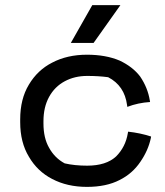

<svg xmlns="http://www.w3.org/2000/svg" viewBox="-20 -717 646 751"><path d="M184 -17Q126 -47 93 -104Q59 -160 59 -239V-250Q59 -330 93 -386Q127 -443 184 -472Q243 -503 320 -503Q394 -503 448 -480Q499 -456 528 -418Q558 -374 566 -324L567 -318Q520 -315 478 -299Q478 -302 477 -306Q467 -382 403 -415Q366 -420 321 -420Q272 -420 233 -399Q194 -378 172 -338Q150 -298 150 -243Q150 -232 150 -234Q150 -177 172 -139Q194 -99 233 -78Q272 -69 321 -69Q395 -69 434 -105Q471 -142 480 -196Q480 -199 481 -202Q528 -197 571 -183L570 -177Q560 -129 529 -84Q498 -38 448 -13Q396 14 320 14Q243 14 184 -17ZM257 -549 341 -697H451L346 -549Z"/></svg>

Font: Rilu
Style: Bold
Weight: 500
Designer: Alí Sinisterra
Foundry: Alí Sinisterra
Version: ""